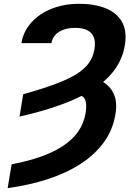

<svg xmlns="http://www.w3.org/2000/svg" viewBox="-20 -757 677 990"><path d="M80.6 -155.8 99.6 -271Q195.8 -297.9 262.9 -322.8Q330.1 -347.7 372.6 -373.8Q415 -399.9 437.5 -431.2Q460 -462.4 466.8 -502.4Q476.1 -559.1 450.4 -586.2Q424.8 -613.3 367.2 -613.3Q332.5 -613.3 306.4 -603.5Q280.3 -593.8 264.6 -576.2Q249 -558.6 245.1 -534.7H90.3Q100.6 -595.2 141.6 -640.9Q182.6 -686.5 246.3 -711.9Q310.1 -737.3 387.7 -737.3Q469.7 -737.3 526.9 -713.6Q584 -689.9 609.9 -642.3Q635.7 -594.7 623.5 -522.9Q612.8 -457.5 574.5 -402.3Q536.1 -347.2 469 -302.2Q401.9 -257.3 304.9 -220.9Q208 -184.6 80.6 -155.8ZM352.1 -274.4 397.9 -363.8Q460.9 -361.8 504.4 -338.4Q547.9 -314.9 566.9 -272.2Q585.9 -229.5 575.2 -168.5Q562.5 -88.4 516.1 -24.2Q469.7 40 396.2 87.6Q322.8 135.3 227.1 166.5Q131.3 197.8 19.5 212.9L40 90.3Q122.1 74.7 188.5 51.5Q254.9 28.3 304 -3.9Q353 -36.1 382.8 -78.4Q412.6 -120.6 421.4 -173.8Q430.2 -227.1 415 -249.8Q399.9 -272.5 352.1 -274.4Z"/></svg>

Font: Inter Tight
Style: Bold Italic
Weight: 700
Italic angle: -9.39999°
Designer: Rasmus Andersson
Foundry: rsms
Version: Version 3.004